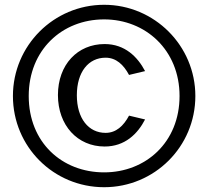

<svg xmlns="http://www.w3.org/2000/svg" viewBox="-20 -772 873 802"><path d="M415 10C625 10 796 -159 796 -371C796 -581 625 -752 415 -752C204 -752 34 -581 34 -371C34 -159 204 10 415 10ZM415 -52C239 -52 100 -177 100 -371C100 -563 239 -691 415 -691C588 -691 730 -563 730 -371C730 -177 588 -52 415 -52ZM417 -588C304 -588 222 -502 222 -375C222 -248 304 -160 417 -160C502 -160 555 -213 586 -273L519 -289C496 -246 465 -217 421 -217C350 -217 301 -277 301 -374C301 -472 350 -531 421 -531C465 -531 496 -502 519 -459L586 -475C555 -534 502 -588 417 -588Z"/></svg>

Font: Cheyenne Sans
Style: Regular
Weight: 400
Designer: The Public Sans project authors (U.S. Web Design System), Libre Franklin designed by Pablo Impallari and Rodrigo Fuenzal
Foundry: The Cheyenne Sans Project Authors
Version: Version 2.007